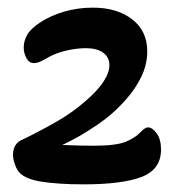

<svg xmlns="http://www.w3.org/2000/svg" viewBox="-20 -473 479 502"><path d="M198 9Q131 9 85.5 1.5Q40 -6 26 -28Q22 -34 18 -46Q14 -58 14 -68Q14 -99 41 -109Q86 -131 128 -155Q170 -179 205 -210Q266 -263 266 -303Q266 -323 250 -335Q234 -347 204 -347Q181 -347 154.5 -341Q128 -335 108 -324Q96 -317 86.5 -312.5Q77 -308 69 -308Q56 -308 49 -321Q42 -334 42 -349Q42 -366 51.5 -382.5Q61 -399 86 -415Q112 -432 147.5 -442.5Q183 -453 223 -453Q286 -453 325.5 -422.5Q365 -392 365 -339Q365 -305 350 -273.5Q335 -242 312 -216Q278 -176 232 -145Q186 -114 143 -94Q160 -93 185 -92.5Q210 -92 225 -92Q284 -92 309 -102.5Q334 -113 347 -127Q359 -140 367 -140Q378 -140 389.5 -124.5Q401 -109 401 -82Q401 -30 350.5 -10.5Q300 9 198 9Z"/></svg>

Font: Akaya Kanadaka
Style: Regular
Weight: 400
Designer: Vaishnavi Murthy Yerkadithaya, Juan Luis Blanco Aristondo
Version: Version 1.002; ttfautohint (v1.8.3)